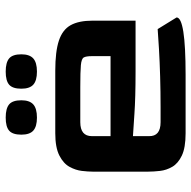

<svg xmlns="http://www.w3.org/2000/svg" viewBox="-19 -639 658 660"><g transform="rotate(-90 310.0 -309.0)"><path d="M182 0Q132 0 105 -13Q78 -26 66.5 -46Q55 -66 52.5 -88Q50 -110 50 -128V-320Q50 -335 52.5 -356.5Q55 -378 66.5 -399Q78 -420 105.5 -434Q133 -448 182 -448H397Q463 -448 500.5 -435.5Q538 -423 553.5 -395Q569 -367 569 -320V-172H394Q304 -172 247.5 -176Q191 -180 172 -181V-126Q171 -86 220 -86H271Q325 -86 376.5 -87.5Q428 -89 471 -91.5Q514 -94 540 -96L580 -31Q580 0 383 0ZM172 -258H447V-322Q447 -342 442.5 -350Q438 -358 416 -360Q394 -362 341 -362H220Q172 -362 172 -322ZM393.8 -511Q363.2 -511 349.2 -523.4Q335.1 -535.8 335.1 -564.7Q335.1 -594.5 348.8 -606.5Q362.4 -618.4 393.8 -618.4Q425.2 -618.4 439.3 -606.5Q453.3 -594.5 453.3 -564.7Q453.3 -536.6 439.3 -523.8Q425.2 -511 393.8 -511ZM235.8 -511Q205.2 -511 191.2 -523.4Q177.1 -535.8 177.1 -564.7Q177.1 -594.5 190.8 -606.5Q204.4 -618.4 235.8 -618.4Q267.2 -618.4 281.3 -606.5Q295.3 -594.5 295.3 -564.7Q295.3 -536.6 281.3 -523.8Q267.2 -511 235.8 -511Z"/></g></svg>

Font: Goldman
Style: Regular
Weight: 400
Designer: Jaikishan Patel
Version: Version 1.000; ttfautohint (v1.8.3)